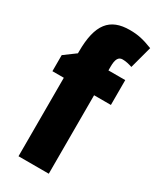

<svg xmlns="http://www.w3.org/2000/svg" viewBox="-195 -828 737 890"><g transform="rotate(30 173.0 -382.5)"><path d="M320 -420V-553H230V-573C230 -613 240 -630 262 -630C279 -630 296 -626 314 -620L346 -739C297 -758 267 -765 223 -765C117 -765 68 -707 68 -560V-551L7 -506V-420H68V0H230V-420Z"/></g></svg>

Font: Noto Sans Hebrew ExtraCondensed Black
Style: Regular
Weight: 900
Width: 2
Designer: Monotype Design Team
Foundry: Monotype Imaging Inc.
Version: Version 2.004